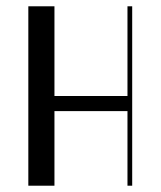

<svg xmlns="http://www.w3.org/2000/svg" viewBox="-20 -590 510 610"><path d="M70 0V-570H153V-285H385V-570H400V0H385V-237H153V0Z"/></svg>

Font: Facade Sud
Style: Regular
Weight: 100
Designer: Éléonore Fines
Foundry: Velvetyne Type Foundry
Version: Version 1.001;Glyphs 3.2 (3202)